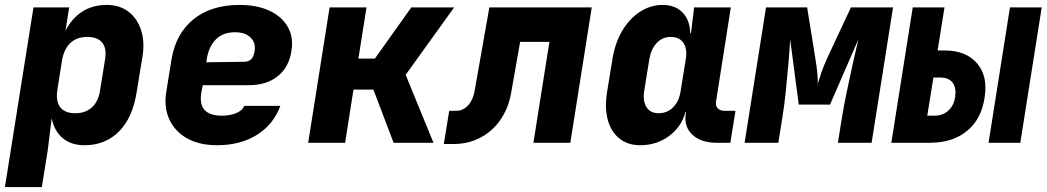

<svg xmlns="http://www.w3.org/2000/svg" viewBox="-27 -580 4252 780"><path d="M-7 180 109 -550H254L239 -455Q265 -506 307.5 -533Q350 -560 407 -560Q459 -560 495 -532.5Q531 -505 546.5 -456.5Q562 -408 551 -345L528 -205Q512 -102 456.5 -46Q401 10 316 10Q262 10 227.5 -19Q193 -48 183 -100L167 30L143 180ZM279 -120Q320 -120 346 -143.5Q372 -167 379 -210L400 -340Q407 -384 388 -407Q369 -430 328 -430Q285 -430 259 -405.5Q233 -381 225 -335L206 -215Q199 -169 217.5 -144.5Q236 -120 279 -120Z M855 10Q783 10 733 -18Q683 -46 660.5 -96Q638 -146 649 -210L670 -340Q688 -445 760 -502.5Q832 -560 946 -560Q1017 -560 1067.5 -536.5Q1118 -513 1142 -471Q1166 -429 1157 -373Q1147 -307 1101.5 -270.5Q1056 -234 985 -234H797L792 -210Q782 -158 803.5 -134Q825 -110 874 -110Q906 -110 931.5 -120Q957 -130 965 -150H1112Q1084 -74 1016.5 -32Q949 10 855 10ZM811 -327 964 -329Q981 -329 992 -338Q1003 -347 1007 -371Q1013 -406 991 -427.5Q969 -449 928 -449Q879 -449 850 -420Q821 -391 813 -340Z M1225 0 1312 -550H1462L1429 -342H1496L1644 -550H1818L1621 -276L1734 0H1572L1490 -216H1409L1375 0Z M1776 5 1798 -130H1828Q1854 -130 1874.5 -152Q1895 -174 1901 -210L1961 -550H2377L2290 0H2140L2205 -410H2086L2049 -200Q2038 -139 2005.5 -92.5Q1973 -46 1924 -20.5Q1875 5 1816 5Z M2574 10Q2523 10 2489 -17.5Q2455 -45 2442 -93.5Q2429 -142 2439 -205L2462 -345Q2473 -409 2502 -457Q2531 -505 2573.5 -532.5Q2616 -560 2665 -560Q2716 -560 2746 -529Q2776 -498 2777 -445H2780L2793 -550H2942L2882 -168Q2879 -151 2888.5 -140.5Q2898 -130 2915 -130H2961L2940 0H2885Q2821 0 2786 -32.5Q2751 -65 2759 -117L2760 -125H2758Q2741 -64 2690.5 -27Q2640 10 2574 10ZM2649 -120Q2684 -120 2708 -144.5Q2732 -169 2738 -210L2759 -340Q2766 -381 2749.5 -405.5Q2733 -430 2698 -430Q2664 -430 2641 -405.5Q2618 -381 2611 -340L2590 -210Q2584 -169 2599.5 -144.5Q2615 -120 2649 -120Z M2998 0 3085 -550H3252L3285 -345Q3291 -310 3293.5 -281.5Q3296 -253 3295 -239Q3299 -253 3308.5 -281.5Q3318 -310 3334 -345L3430 -550H3601L3514 0H3377L3393 -100Q3400 -144 3412 -202.5Q3424 -261 3437 -319Q3450 -377 3460 -420L3345 -155H3218L3183 -420Q3181 -379 3176 -322Q3171 -265 3165 -206.5Q3159 -148 3151 -100L3135 0Z M3594 0 3681 -550H3810L3782 -375H3810Q3897 -375 3942 -323Q3987 -271 3973 -184Q3960 -96 3901.5 -48Q3843 0 3751 0ZM3989 0 4076 -550H4205L4118 0ZM3740 -110H3768Q3803 -110 3825.5 -130.5Q3848 -151 3853 -185Q3859 -222 3843.5 -243.5Q3828 -265 3793 -265H3765Z"/></svg>

Font: JetBrains Mono ExtraBold
Style: Italic
Weight: 800
Italic angle: -9°
Monospace: yes
Designer: Philipp Nurullin, Konstantin Bulenkov
Foundry: JetBrains
Version: Version 2.305; ttfautohint (v1.8.4.7-5d5b)